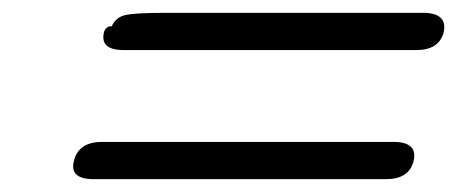

<svg xmlns="http://www.w3.org/2000/svg" viewBox="-20 -414 712 299"><path d="M95 -163Q102 -193 139 -193H597Q631 -191 624 -163Q617 -135 581 -135H126Q88 -135 95 -163ZM142 -364Q143 -368 146 -370.5Q149 -373 151 -373Q153 -373 154 -373Q160 -387 175 -390.5Q190 -394 236 -394H643Q677 -392 671 -364Q664 -336 628 -336H173Q135 -336 142 -364Z"/></svg>

Font: Coval
Style: Light Italic
Weight: 300
Foundry: Context Ltd
Version: Version 001.000